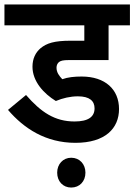

<svg xmlns="http://www.w3.org/2000/svg" viewBox="-20 -642 604 863"><path d="M330 -209C383 -209 405 -188 405 -155C405 -117 377 -96 315 -96C226 -96 164 -138 97 -215L16 -148C88 -64 186 0 319 0C453 0 515 -65 515 -152C515 -240 453 -298 347 -298C314 -298 285 -295 260 -286C246 -301 234 -316 234 -338C234 -348 238 -357 245 -363C253 -369 263 -372 290 -372H468V-528H564V-622H0V-528H359V-459H298C224 -459 190 -448 162 -425C140 -406 126 -379 126 -342C126 -276 177 -221 231 -188C262 -201 296 -209 330 -209ZM237 134C237 173 263 201 300 201C338 201 364 173 364 134C364 96 338 67 300 67C263 67 237 96 237 134Z"/></svg>

Font: Noto Sans SemiCondensed SemiBold
Style: Italic
Weight: 600
Width: 4
Italic angle: -12°
Designer: Monotype Design Team
Foundry: Monotype Imaging Inc.
Version: Version 2.013